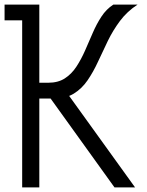

<svg xmlns="http://www.w3.org/2000/svg" viewBox="-25 -820 645 840"><path d="M-5 -731V-800H110V-731ZM94 -389V-458H186Q229 -458 258.5 -477Q288 -496 309 -528Q330 -560 347 -598.5Q364 -637 380.5 -675.5Q397 -714 418.5 -747Q440 -780 471 -800H577Q531 -770 500 -728.5Q469 -687 446.5 -640.5Q424 -594 403.5 -549.5Q383 -505 358 -468.5Q333 -432 298 -410.5Q263 -389 211 -389ZM72 0V-800H147V0ZM476 0 169 -427 244 -447 566 0Z"/></svg>

Font: Victor Mono
Style: Regular
Weight: 400
Monospace: yes
Designer: Rune Bjørnerås
Version: Version 1.561;gftools[0.9.30]